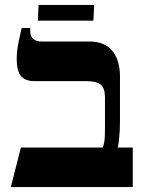

<svg xmlns="http://www.w3.org/2000/svg" viewBox="-20 -761 595 781"><path d="M24 0 65 -161H398Q402 -172 404 -183Q406 -194 406.5 -208.5Q407 -223 407 -247V-365Q407 -402 390 -416.5Q373 -431 331 -431H120Q83 -431 65.5 -451.5Q48 -472 48 -520Q48 -539 50 -556Q52 -573 56.5 -594.5Q61 -616 68 -647H103V-633Q103 -614 115 -603Q127 -592 151 -592H346Q405 -592 436.5 -554.5Q468 -517 468 -450V-268Q468 -247 467 -228Q466 -209 464 -192Q462 -175 459 -161H520V0ZM134 -677 137 -741H363L360 -677Z"/></svg>

Font: Noto Serif Hebrew
Style: Bold
Weight: 700
Version: Version 2.003